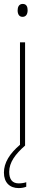

<svg xmlns="http://www.w3.org/2000/svg" viewBox="-21 -743 227 980"><path d="M95 -723C75 -723 69 -706 69 -690C69 -672 76 -657 94 -657C112 -657 120 -671 120 -691C120 -707 115 -723 95 -723ZM26 134C26 86 57 44 107 0V-527H81V-4C28 41 -1 88 -1 138C-1 189 29 217 74 217C90 217 104 214 113 210V187C106 190 89 193 75 193C42 193 26 173 26 134Z"/></svg>

Font: Noto Sans Gurmukhi Condensed Thin
Style: Regular
Weight: 100
Width: 3
Designer: Jelle Bosma - Monotype Design Team
Foundry: Monotype Imaging Inc.
Version: Version 2.004